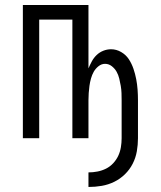

<svg xmlns="http://www.w3.org/2000/svg" viewBox="-20 -550 640 764"><path d="M332 194V136Q350 136 368 132.5Q386 129 402 121Q418 113 430.5 99.5Q443 86 450.5 70Q458 54 461 36Q464 18 464 0V-151Q464 -165 463.5 -179.5Q463 -194 460.5 -208.5Q458 -223 454.5 -237.5Q451 -252 444 -264.5Q437 -277 425 -286.5Q413 -296 398 -296Q384 -296 372 -286.5Q360 -277 353 -264.5Q346 -252 342 -237.5Q338 -223 336 -208.5Q334 -194 333 -179.5Q332 -165 332 -151V0H268V-472H136V0H71V-530H332V-278Q338 -292 345.5 -306Q353 -320 364.5 -331Q376 -342 391 -348Q406 -354 422 -354Q443 -354 462 -343Q481 -332 492.5 -314.5Q504 -297 511 -276.5Q518 -256 522 -235Q526 -214 527.5 -193Q529 -172 529 -151V0Q529 26 524.5 52Q520 78 508 101.5Q496 125 477 143.5Q458 162 434.5 173.5Q411 185 385 189.5Q359 194 332 194Z"/></svg>

Font: Iosevka Curly Light Extended
Style: Regular
Weight: 300
Width: 7
Monospace: yes
Designer: Belleve Invis
Foundry: Belleve Invis
Version: Version 11.1.0; ttfautohint (v1.8.3)